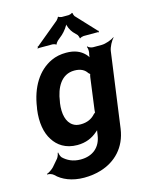

<svg xmlns="http://www.w3.org/2000/svg" viewBox="-139 -846 897 1142"><g transform="rotate(-15 309.5 -275.0)"><path d="M379 -31 377 -17C367 57 317 98 243 98C195 98 161 80 136 56C129 48 124 32 124 24H120C120 32 114 48 107 57L70 100C60 111 36 127 26 129L27 133C37 131 57 137 66 146C102 183 162 208 235 208C272 208 308 203 340 193C431 165 503 96 519 -18L582 -478C585 -502 605 -539 619 -552L617 -554C602 -542 563 -528 539 -528H486C475 -528 458 -535 454 -542L451 -539C455 -533 457 -514 455 -504V-502C451 -489 449 -471 452 -462L456 -464C454 -473 443 -488 434 -497C409 -522 375 -538 322 -538C289 -538 258 -532 230 -519C144 -479 88 -389 71 -268L69 -258C58 -178 70 -112 100 -67C127 -24 174 10 246 10C299 10 339 -8 371 -36C378 -41 386 -49 389 -55L386 -56C382 -51 380 -39 379 -31ZM424 -361 398 -166C398 -163 396 -149 397 -148L401 -151C399 -152 389 -145 387 -142C367 -119 338 -104 297 -104C278 -104 263 -108 251 -116C213 -140 201 -193 210 -258L212 -268C223 -349 261 -423 342 -423C381 -423 405 -409 419 -387C421 -385 430 -376 432 -377L430 -381C428 -380 424 -364 424 -361ZM540 -615 427 -736C425 -740 419 -753 421 -756L417 -758C414 -754 400 -750 395 -750H353C348 -750 335 -754 333 -757L330 -756C331 -753 320 -740 317 -737L173 -618C172 -617 170 -617 169 -617L167 -614C167 -613 169 -612 169 -611C169 -609 166 -607 165 -606L167 -604C168 -605 170 -607 172 -607H258C263 -607 276 -603 278 -600L282 -601C280 -604 291 -617 294 -620L325 -646C342 -661 368 -694 370 -710H366C364 -694 380 -660 393 -646L417 -621C419 -617 425 -604 423 -601L427 -599C429 -603 444 -607 449 -607H538C539 -607 540 -605 541 -604L544 -607C543 -608 542 -609 542 -610C542 -611 543 -611 544 -612L542 -615Z"/></g></svg>

Font: Asimov
Style: EdgeIt
Weight: 500
Designer: Google
Version: Version 2.000980: 2014